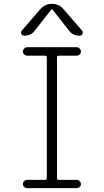

<svg xmlns="http://www.w3.org/2000/svg" viewBox="-20 -975 540 995"><path d="M284.2 -686.5Q275.4 -686.5 275.4 -677.7V-51.8Q275.4 -43 284.2 -43H377Q385.7 -43 392.6 -36.6Q399.4 -30.3 399.4 -21Q399.4 -11.7 392.6 -5.9Q385.7 0 377 0H121.1Q112.3 0 105.5 -5.9Q98.6 -11.7 98.6 -21Q98.6 -30.3 105.5 -36.6Q112.3 -43 121.1 -43H213.9Q222.7 -43 222.7 -51.8V-677.7Q222.7 -686.5 213.9 -686.5H121.1Q112.3 -686.5 105.5 -692.9Q98.6 -699.2 98.6 -708Q98.6 -716.8 105.5 -723.6Q112.3 -730.5 121.1 -730.5H377Q385.7 -730.5 392.6 -723.6Q399.4 -716.8 399.4 -708Q399.4 -699.2 392.6 -692.9Q385.7 -686.5 377 -686.5ZM105.5 -790Q95.7 -790 90.8 -798.8Q85.9 -807.6 92.8 -816.4L187.5 -925.8Q211.9 -955.1 249.5 -955.1Q287.1 -955.1 310.5 -925.8L405.3 -816.4Q411.1 -808.6 407.2 -799.3Q403.3 -790 392.6 -790Q357.4 -790 337.9 -816.4L251 -926.8Q250 -927.7 249 -927.7L247.1 -926.8L160.2 -816.4Q140.6 -790 105.5 -790Z"/></svg>

Font: Rounded-X Mgen+ 1mn light
Style: Regular
Weight: 200
Designer: [Source Han Sans]
Ryoko NISHIZUKA  (kana & ideographs); Paul D. Hunt (Latin, Greek & Cyrillic); Wenlong ZHANG  (bopomofo
Version: Version 1.059.20150602